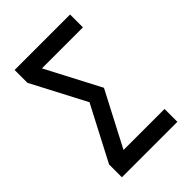

<svg xmlns="http://www.w3.org/2000/svg" viewBox="-215 -832 930 930"><g transform="rotate(-45 250.0 -367.5)"><path d="M60 0V-88L206 -368L60 -647V-735H440V-647H159L305 -368L159 -88H440V0Z"/></g></svg>

Font: Iosevka SS04 Semibold
Style: Regular
Weight: 600
Monospace: yes
Designer: Belleve Invis
Foundry: Belleve Invis
Version: Version 19.0.0; ttfautohint (v1.8.4)